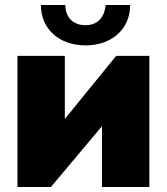

<svg xmlns="http://www.w3.org/2000/svg" viewBox="-20 -750 669 770"><path d="M404 -730C399 -683 374 -649 323 -649C268 -649 242 -686 242 -730H144C144 -635 216 -568 323 -568C430 -568 502 -635 502 -730ZM240 -526H50V0H184L389 -244V0H579V-526H446L240 -273Z"/></svg>

Font: Raleway Black
Style: Regular
Weight: 900
Designer: Matt McInerney, Pablo Impallari, Rodrigo Fuenzalida
Foundry: Matt McInerney, Pablo Impallari, Rodrigo Fuenzalida
Version: Version 3.000g; ttfautohint (v1.5) -l 8 -r 28 -G 28 -x 14 -D